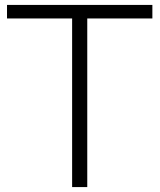

<svg xmlns="http://www.w3.org/2000/svg" viewBox="-20 -760 648 780"><path d="M273 0V-685H8.5V-740H599V-685H334.5V0Z"/></svg>

Font: Encode Sans Semi Expanded Light
Style: Regular
Weight: 300
Width: 6
Designer: Multiple Designers
Foundry: Impallari Type
Version: Version 2.000